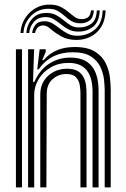

<svg xmlns="http://www.w3.org/2000/svg" viewBox="-20 -814 548 834"><path d="M434.8 0V-420.5Q434.8 -440 431.8 -467.9Q428.8 -495.8 416.1 -523.1Q403.5 -550.5 375 -568.8Q346.5 -587 295.8 -587Q199.5 -587 147.8 -512.5H141.8L152.2 -600H178.5L179 -589.8L163.5 -552.8H169.2Q195 -582.5 228.5 -596.1Q262 -609.8 304 -609.8Q361.5 -609.8 393.6 -589.1Q425.8 -568.5 440 -537.9Q454.2 -507.2 457.6 -476.5Q461 -445.8 461 -425.5V0ZM49.2 0V-600H75.5V0ZM102 0V-600H128.2L123.5 -458.5H129.5Q151.5 -509.5 192.9 -536.9Q234.2 -564.2 287.8 -563.8Q408.2 -562.8 408.2 -418.8V0H382V-415.5Q382 -540.8 278.2 -540.8Q234 -540.8 200.2 -521.1Q166.5 -501.5 147.5 -469.6Q128.5 -437.8 128.5 -401.2V0ZM155 0V-403.5Q155 -453.8 189 -484.6Q223 -515.5 271.5 -515.5Q302.2 -515.5 319.4 -504.2Q336.5 -493 344.2 -476Q352 -459 353.9 -441.2Q355.8 -423.5 355.8 -410.5V0H329.5V-409Q329.5 -425 326.4 -444.5Q323.2 -464 310.2 -478.2Q297.2 -492.5 267.8 -492.5Q234 -492.5 208.5 -470.2Q183 -448 183 -406.2L181.5 0ZM69 -670.8Q72.5 -724 109.4 -759.4Q146.2 -794.8 197.5 -794Q225 -793.5 243.8 -784Q262.5 -774.5 276.8 -762.2Q291 -750 304.1 -740.6Q317.2 -731.2 333 -731Q349.5 -730.5 361.1 -737.9Q372.8 -745.2 375.2 -768.8H387.8Q385.8 -737.5 368.8 -724.9Q351.8 -712.2 327.5 -712.8Q305.5 -713.2 290.1 -722.6Q274.8 -732 261.2 -744.2Q247.8 -756.5 231.8 -766Q215.8 -775.5 192.8 -775.8Q147.2 -776.8 116 -746.1Q84.8 -715.5 81.8 -670.8ZM94.5 -670.8Q96.8 -706.8 120 -732.6Q143.2 -758.5 183.5 -757.8Q207.5 -757.5 224.8 -748Q242 -738.5 256.4 -726.2Q270.8 -714 285.9 -704.5Q301 -695 320.8 -694.8Q354.5 -694.2 376.8 -711Q399 -727.8 400.5 -768.8H413.2Q411.5 -719.2 384.1 -697.6Q356.8 -676 318.5 -676.8Q294.8 -677 277.1 -686.5Q259.5 -696 244.6 -708.2Q229.8 -720.5 214.6 -729.9Q199.5 -739.2 180.8 -739.8Q145.5 -740.2 127.2 -719.1Q109 -698 107 -670.8ZM119.8 -670.8Q121.2 -689.2 133.8 -705.8Q146.2 -722.2 175.5 -721.8Q193.2 -721.2 208.8 -711.9Q224.2 -702.5 239.8 -690.1Q255.2 -677.8 273.2 -668.4Q291.2 -659 314 -658.8Q357 -658 390.4 -684.2Q423.8 -710.5 426 -768.8H438.8Q437 -724 418.4 -695.5Q399.8 -667 371 -653.5Q342.2 -640 310.8 -640.5Q272 -641 245.2 -656.5Q218.5 -672 200.5 -687.6Q182.5 -703.2 169.8 -703.5Q151.5 -704.2 142.2 -692.5Q133 -680.8 132.5 -670.8Z"/></svg>

Font: Big Shoulders Inline Text ExtraBold
Style: Regular
Weight: 800
Designer: Patric King
Foundry: XO Type Co
Version: Version 1.000